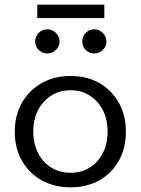

<svg xmlns="http://www.w3.org/2000/svg" viewBox="-20 -791 603 819"><path d="M281 8Q211 8 157.5 -22Q104 -52 73.5 -105.5Q43 -159 43 -229Q43 -299 73.5 -352.5Q104 -406 157.5 -436.5Q211 -467 281 -467Q351 -467 404 -436.5Q457 -406 487 -352.5Q517 -299 517 -229Q517 -159 487 -105.5Q457 -52 404 -22Q351 8 281 8ZM281 -54Q327 -54 362.5 -76Q398 -98 418.5 -138Q439 -178 439 -230Q439 -282 418.5 -321.5Q398 -361 362.5 -383.5Q327 -406 281 -406Q235 -406 199 -383.5Q163 -361 142.5 -321.5Q122 -282 122 -230Q122 -178 142.5 -138Q163 -98 199 -76Q235 -54 281 -54ZM182 -563Q160 -563 145 -578Q130 -593 130 -614Q130 -635 145 -650.5Q160 -666 182 -666Q203 -666 218.5 -650.5Q234 -635 234 -614Q234 -593 218.5 -578Q203 -563 182 -563ZM382 -563Q361 -563 346 -577.5Q331 -592 331 -614Q331 -636 346 -651Q361 -666 382 -666Q403 -666 418.5 -650.5Q434 -635 434 -614Q434 -593 418.5 -578Q403 -563 382 -563ZM139 -714V-771H425V-714Z"/></svg>

Font: Inconsolata SemiExpanded Thin
Style: Regular
Weight: 100
Width: 6
Monospace: yes
Designer: Raph Levien, Cyreal, Brenton Simpson
Foundry: Raph Levien, Cyreal, Google
Version: Version 3.100; ttfautohint (v1.8.4.7-5d5b)